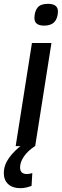

<svg xmlns="http://www.w3.org/2000/svg" viewBox="-66 -764 323 1004"><path d="M185 -744Q237 -744 237 -704Q235 -630 165 -630Q113 -630 114 -671Q115 -706 131 -725Q147 -744 185 -744ZM16 0 101 -539H203L118 0ZM56 -12 117 0Q79 25 59 54.5Q39 84 39 111Q39 146 74 146Q89 146 103 141L99 208Q86 213 71 216.5Q56 220 41 220Q0 220 -23 199Q-46 178 -46 141Q-46 100 -19 62Q8 24 56 -12Z"/></svg>

Font: Georama Medium
Style: Italic
Weight: 500
Italic angle: -9°
Designer: Jean-Baptiste Levee
Foundry: Production Type
Version: Version 1.000